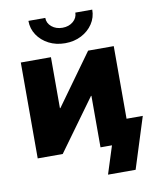

<svg xmlns="http://www.w3.org/2000/svg" viewBox="-98 -833 863 1063"><g transform="rotate(-10 334.0 -301.5)"><path d="M576.7 0H407.2V-289.6H404.8L194.8 0H54.2V-539.1H223.6V-252.4H226.1L432.6 -539.1H576.7ZM315.4 -601.6Q264.2 -601.6 223.6 -622.6Q183.1 -643.6 159.4 -679.2Q135.7 -714.8 135.7 -758.8H230.5Q230.5 -729 254.9 -708.7Q279.3 -688.5 315.4 -688.5Q351.1 -688.5 375.2 -708.7Q399.4 -729 399.4 -758.8H494.6Q494.6 -714.8 470.9 -679.2Q447.3 -643.6 406.7 -622.6Q366.2 -601.6 315.4 -601.6ZM421.9 156.2 471.7 0H428.7V-130.9H668L577.1 156.2Z"/></g></svg>

Font: Inter 18pt ExtraBold
Style: Regular
Weight: 800
Designer: Rasmus Andersson
Foundry: rsms
Version: Version 4.001;git-66647c0bb